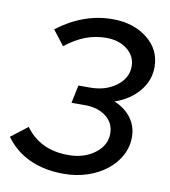

<svg xmlns="http://www.w3.org/2000/svg" viewBox="-90 -777 756 856"><g transform="rotate(10 288.0 -349.5)"><path d="M527 -205Q527 -160 506 -121Q485 -82 448 -53Q411 -24 361.5 -7.5Q312 9 255 9Q168 9 101 -21.5Q34 -52 -9 -112L66 -170Q100 -123 148.5 -100Q197 -77 261 -77Q332 -77 380.5 -113.5Q429 -150 429 -203Q429 -251 392 -280Q355 -309 295 -309H235L252 -390H304Q375 -390 423 -426Q471 -462 471 -515Q471 -561 433.5 -591Q396 -621 338 -621Q289 -621 244.5 -604Q200 -587 154 -551L102 -618Q159 -662 222 -685Q285 -708 351 -708Q447 -708 509.5 -658Q572 -608 572 -530Q572 -468 531 -419.5Q490 -371 423 -348Q472 -328 499.5 -290.5Q527 -253 527 -205Z"/></g></svg>

Font: Red Hat Display Medium
Style: Italic
Weight: 500
Italic angle: -12°
Designer: Pentagram / MCKL
Foundry: Pentagram / MCKL
Version: Version 1.003; Red Hat Display Medium Italic